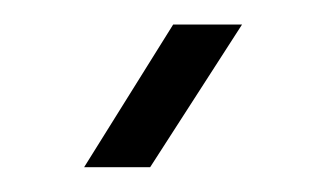

<svg xmlns="http://www.w3.org/2000/svg" viewBox="-20 -775 263 155"><path d="M47.9 -640 119.8 -755.2H175.4L101.2 -640Z"/></svg>

Font: Big Shoulders Stencil Display SC Thin
Style: Regular
Weight: 100
Designer: Patric King
Foundry: XO Type Co
Version: Version 2.001